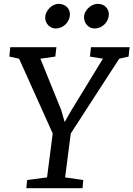

<svg xmlns="http://www.w3.org/2000/svg" viewBox="-20 -992 703 1012"><path d="M123 -43 228 -57.1 257.8 -288.6 80.6 -682.6 29.3 -693.8 34.2 -743.2H277.3L271.5 -693.8L192.9 -682.6L303.2 -410.6L320.8 -348.6L356 -410.2L522.5 -682.6L454.1 -693.8L459.5 -743.2H663.1L657.7 -693.8L608.4 -682.6L353 -288.6L323.2 -57.1L418.9 -43L415 0H118.7ZM479 -841.8Q467.3 -841.8 457 -846.4Q446.8 -851.1 439.2 -859.1Q431.6 -867.2 427.2 -877.7Q422.9 -888.2 422.9 -900.4Q422.9 -915 429.4 -928Q436 -940.9 446.5 -950.7Q457 -960.4 469.7 -966.1Q482.4 -971.7 494.1 -971.7Q522 -971.7 537.8 -955.6Q553.7 -939.5 553.7 -917Q553.7 -902.3 547.9 -888.7Q542 -875 531.7 -864.5Q521.5 -854 507.8 -847.9Q494.1 -841.8 479 -841.8ZM273.9 -841.8Q262.7 -841.8 252.4 -846.4Q242.2 -851.1 234.6 -858.6Q227.1 -866.2 222.7 -876.5Q218.3 -886.7 218.3 -898.4Q218.3 -913.1 224.6 -926.3Q231 -939.5 241 -949.7Q251 -960 263.4 -965.8Q275.9 -971.7 288.6 -971.7Q302.2 -971.7 313.5 -967.3Q324.7 -962.9 332.5 -955.3Q340.3 -947.8 344.5 -937.7Q348.6 -927.7 348.6 -916.5Q348.6 -901.9 342.5 -888.2Q336.4 -874.5 326.2 -864.3Q315.9 -854 302.2 -847.9Q288.6 -841.8 273.9 -841.8Z"/></svg>

Font: Merriweather
Style: Italic
Weight: 400
Italic angle: -7°
Designer: Eben Sorkin ( eben@eyebytes.com )
Foundry: Eben Sorkin ( eben@eyebytes.com )
Version: Version 1.005; ttfautohint (v0.97) -l 13 -r 13 -G 200 -x 24 